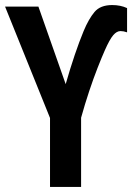

<svg xmlns="http://www.w3.org/2000/svg" viewBox="-20 -740 523 760"><path d="M240 -407Q258 -470 276 -523Q294 -576 311 -617Q331 -665 354 -692.5Q377 -720 424 -720Q457 -720 483 -708V-612Q469 -617 457 -617Q442 -617 428 -600.5Q414 -584 395 -541Q383 -514 366.5 -472Q350 -430 333 -379Q316 -328 301 -274V0H178V-273L0 -714H132Z"/></svg>

Font: Avrile Sans Condensed SemiBold
Style: Regular
Weight: 600
Width: 3
Designer: Monotype Design Team
Foundry: Monotype Imaging Inc.
Version: Version 2.001;September 10, 2019;FontCreator 11.5.0.2425 64-